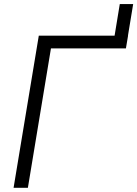

<svg xmlns="http://www.w3.org/2000/svg" viewBox="-20 -898 657 918"><path d="M518.1 -668 552.7 -878.4H616.7L582 -668ZM592.3 -727.5 582 -666.5H223.6L113.3 0H44.9L165.5 -727.5Z"/></svg>

Font: Inter 20pt Light
Style: Italic
Weight: 300
Italic angle: -9.3988°
Version: Version 4.001;git-66647c0bb